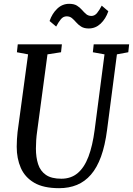

<svg xmlns="http://www.w3.org/2000/svg" viewBox="-20 -975 696 1005"><path d="M592 -690.5 540.5 -295.5Q530 -213.5 508.8 -155.2Q487.5 -97 456 -60.8Q424.5 -24.5 382.8 -7.2Q341 10 289.5 10Q207.5 10 159 -18.5Q110.5 -47 89 -96Q67.5 -145 67.5 -207Q67.5 -228.5 68.8 -247.2Q70 -266 72 -284.5L127 -690.5L68.5 -701.5L73 -743H304L299.5 -701.5L228.5 -690.5L174.5 -288Q171 -264 169.5 -241.2Q168 -218.5 168 -197.5Q168 -151.5 179.5 -115.8Q191 -80 220 -59.8Q249 -39.5 301 -39.5Q351.5 -39.5 386.2 -68.5Q421 -97.5 442.8 -154.5Q464.5 -211.5 475.5 -295.5L527 -690.5L466 -701.5L470.5 -743H656L651.5 -701.5ZM444.5 -826Q420 -826 404.8 -835.8Q389.5 -845.5 378.8 -858Q368 -870.5 356.8 -880Q345.5 -889.5 329 -889.5Q311 -889.5 298.5 -874.2Q286 -859 274 -836L239.5 -865Q253 -904.5 279.8 -929.8Q306.5 -955 342 -955Q367.5 -955 382.8 -945.5Q398 -936 408.8 -923.5Q419.5 -911 430.5 -901.5Q441.5 -892 458 -891.5Q475.5 -891.5 488 -906.8Q500.5 -922 512.5 -945.5L547 -916Q533.5 -876.5 506.8 -851.2Q480 -826 444.5 -826Z"/></svg>

Font: Merriweather 24pt SemiCondensed
Style: Italic
Weight: 400
Width: 4
Italic angle: -7.8°
Designer: Eben Sorkin
Foundry: Eben Sorkin
Version: Version 2.101